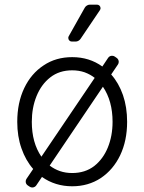

<svg xmlns="http://www.w3.org/2000/svg" viewBox="-20 -803 631 839"><path d="M109.7 12.8 101.6 7.5Q92.3 1.1 92.3 -9.9Q92.3 -16.7 95.9 -21.7L125 -64.6Q92.3 -101.6 73.9 -154.5Q55.4 -206.7 55.4 -270.6Q55.4 -354 85.9 -418Q116.1 -481.5 170.8 -517.4Q224.1 -553.3 295.5 -553.3Q370.4 -553.3 427.2 -512.4L452.4 -550.1Q458.8 -559.3 469.8 -559.3Q476.6 -559.3 481.5 -555.8L489.7 -550.1Q494 -547.2 496.4 -542.6Q498.9 -538 498.9 -533Q498.9 -526.3 495.4 -521.3L465.9 -477.6Q498.9 -440.3 517.4 -387.4Q535.5 -334.9 535.5 -270.6Q535.5 -188.2 505 -124.3Q474.8 -61.4 420.5 -24.9Q365.8 11 295.5 11Q221.2 11 163.4 -29.8L138.5 7.1Q135.7 11.4 131 13.8Q126.4 16.3 121.1 16.3Q114.7 16.3 109.7 12.8ZM160.9 -118.3 393.8 -462.7Q375.4 -477.6 349.4 -487.2Q324.6 -495.7 295.5 -495.7Q239 -495.7 199.6 -464.8Q160.5 -434.3 139.6 -382.8Q119 -332 119 -270.6Q119 -179.3 160.9 -118.3ZM241.8 -55.4Q266.3 -46.9 295.5 -46.9Q351.9 -46.9 391.7 -77.4Q430.8 -108.3 451.3 -158.7Q471.9 -209.5 471.9 -270.6Q471.9 -361.9 429.7 -424L197.1 -79.5Q217.3 -63.9 241.8 -55.4ZM280.2 -644.5 350.5 -769.5Q354 -775.6 360.1 -779.1Q366.1 -782.7 373.2 -782.7H403.8Q410.5 -782.7 415 -778.1Q419.4 -773.4 419.4 -767Q419.4 -763.1 416.5 -758.5L331.7 -632.8Q327.8 -627.5 322.3 -624.5Q316.8 -621.4 310.4 -621.4H293.7Q287.3 -621.4 282.8 -626.1Q278.4 -630.7 278.4 -637.1Q278.4 -641.3 280.2 -644.5Z"/></svg>

Font: DeltaSans Light
Style: Regular
Weight: 300
Designer: Rasmus Andersson
Foundry: rsms
Version: Version 3.012